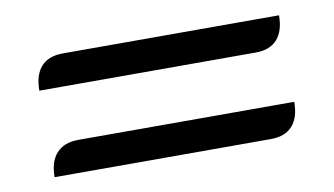

<svg xmlns="http://www.w3.org/2000/svg" viewBox="-40 -492 696 400"><g transform="rotate(-10 307.5 -291.5)"><path d="M110 -417H567Q567 -384 551.5 -366.5Q536 -349 506 -349H48Q48 -382 63.5 -399.5Q79 -417 110 -417ZM110 -234H567Q567 -201 551.5 -183.5Q536 -166 506 -166H48Q48 -199 64 -216.5Q80 -234 110 -234Z"/></g></svg>

Font: K2D Light
Style: Regular
Weight: 300
Designer: Katatrad Aksorn Co.,Ltd.
Foundry: Cadson Demak Co.,Ltd.
Version: Version 1.000; ttfautohint (v1.6)